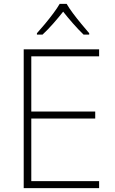

<svg xmlns="http://www.w3.org/2000/svg" viewBox="-20 -968 591 988"><path d="M490 0H102V-714H490V-678H141V-394H470V-358H141V-36H490ZM323 -948Q335 -927 355.5 -899.5Q376 -872 398.5 -845Q421 -818 439 -797V-790H410Q383 -816 355 -848Q327 -880 305 -908Q283 -880 255 -848Q227 -816 199 -790H170V-797Q189 -818 211.5 -845Q234 -872 254.5 -899.5Q275 -927 287 -948Z"/></svg>

Font: Noto Sans Cham ExtraLight
Style: Regular
Weight: 250
Version: Version 2.002